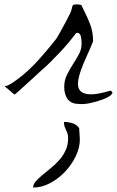

<svg xmlns="http://www.w3.org/2000/svg" viewBox="-62 -466 525 863"><path d="M226.6 -75.2Q226.6 -104.5 238.8 -129.4Q251 -154.3 265.6 -176.8Q280.3 -199.2 292.5 -221.7Q304.7 -244.1 304.7 -269.5Q304.7 -275.4 304.2 -283.7Q303.7 -292 302.2 -299.8Q300.8 -307.6 296.4 -313Q292 -318.4 285.2 -318.4Q284.2 -318.4 281.7 -317.9Q279.3 -317.4 279.3 -316.4Q265.6 -297.9 246.6 -274.9Q227.5 -252 206.1 -229.5Q184.6 -207 164.1 -186.5Q143.6 -166 127 -152.3Q115.2 -141.6 95.2 -123Q75.2 -104.5 55.2 -86.4Q35.2 -68.4 20 -54.7Q4.9 -41 2.9 -41L-42 -79.1Q-33.2 -79.1 -24.9 -83Q-16.6 -86.9 -8.8 -91.8Q49.8 -130.9 97.2 -181.6Q144.5 -232.4 190.4 -291Q192.4 -293.9 200.7 -308.1Q209 -322.3 218.8 -340.3Q228.5 -358.4 238.3 -376.5Q248 -394.5 252.9 -405.3Q258.8 -418 260.3 -425.8Q261.7 -433.6 263.2 -438Q264.6 -442.4 268.6 -444.3Q272.5 -446.3 285.2 -446.3Q287.1 -446.3 294.4 -445.3Q301.8 -444.3 303.7 -443.4Q316.4 -417 326.2 -396.5Q335.9 -376 342.8 -357.9Q349.6 -339.8 353 -321.3Q356.4 -302.7 356.4 -280.3Q343.8 -248 328.1 -214.4Q312.5 -180.7 301.8 -150.4Q291 -120.1 288.6 -95.7Q286.1 -71.3 299.3 -57.1Q312.5 -43 344.2 -42Q376 -41 434.6 -58.6Q450.2 -50.8 437.5 -39.6Q424.8 -28.3 398.9 -18.6Q373 -8.8 342.3 -2.4Q311.5 3.9 291 1Q272.5 1 260.3 -5.4Q248 -11.7 240.7 -22.5Q233.4 -33.2 230 -46.9Q226.6 -60.5 226.6 -75.2ZM244.1 156.2Q244.1 141.6 241.2 133.3Q238.3 125 234.9 118.2Q231.4 111.3 228.5 103.5Q225.6 95.7 225.6 82Q244.1 82 263.7 87.9Q283.2 93.8 293.9 110.4Q293.9 113.3 294.4 120.6Q294.9 127.9 295.4 135.7Q295.9 143.6 296.4 150.9Q296.9 158.2 296.9 161.1Q296.9 197.3 278.8 235.4Q260.7 273.4 231 305.2Q201.2 336.9 163.6 356.9Q126 377 86.9 377Q86.9 362.3 98.6 349.1Q110.4 335.9 127.9 321.3Q145.5 306.6 165.5 290.5Q185.5 274.4 203.1 254.9Q220.7 235.4 232.4 210.9Q244.1 186.5 244.1 156.2Z"/></svg>

Font: La Belle Aurore
Style: Regular
Weight: 400
Version: Version 1.001 2001